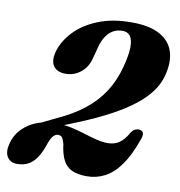

<svg xmlns="http://www.w3.org/2000/svg" viewBox="-82 -790 825 880"><g transform="rotate(10 331.0 -350.0)"><path d="M117.3 -149.8 110.3 -180.8 201.6 -225.4Q271.5 -257 322.6 -297.5Q373.6 -337.9 407.4 -390.1Q441.2 -442.3 458.5 -508.8Q473.6 -565.3 474 -601Q474.4 -636.6 462.2 -653.3Q449.9 -670 426 -670Q400.3 -670 381.1 -658.5Q361.9 -647 348.9 -626.5Q335.9 -606 328.5 -578.6L313.3 -521Q302.3 -479.3 271.9 -455.1Q241.5 -430.9 201.9 -430.9Q162.2 -430.9 145.5 -455.1Q128.7 -479.3 140.8 -523.2Q154.4 -572.1 195.2 -616.2Q235.9 -660.2 302.9 -687.8Q369.9 -715.5 460.6 -715.5Q544.6 -715.5 592.8 -688.5Q641 -661.6 655.7 -613.1Q670.5 -564.6 652.8 -500Q642.6 -461.7 616.8 -426.4Q591 -391 548.1 -357.3Q505.3 -323.6 443.9 -290.5Q382.5 -257.3 300.7 -223.7ZM5.3 -72.9Q20.1 -129.2 71.7 -164.4Q123.4 -199.6 202.6 -199.6Q237.9 -199.6 271 -192.4Q304.1 -185.2 334.8 -175.5Q365.6 -165.8 393.8 -158.6Q422.1 -151.4 447.7 -151.4Q477.1 -151.4 499.4 -165.8Q521.8 -180.2 541.9 -215.4Q549.5 -228.1 559.5 -233.1Q569.6 -238.2 578.9 -237.2Q594.1 -236.3 598.5 -225.8Q602.9 -215.4 594.1 -192.9Q568 -118 535.3 -72.1Q502.7 -26.3 463.7 -5.7Q424.8 14.9 379.2 14.9Q338.4 14.9 311.4 3.2Q284.5 -8.5 269.3 -36.6Q254.2 -64.7 248.3 -112.8Q242.7 -132.6 236.7 -140.9Q230.8 -149.2 217.5 -149.2Q205.2 -149.2 194.5 -136.7Q183.9 -124.3 174.8 -96.4Q160.4 -54.1 142.6 -29.8Q124.8 -5.5 103.3 4.6Q81.8 14.7 55.1 14.7Q22.9 14.7 8.6 -8.8Q-5.7 -32.4 5.3 -72.9Z"/></g></svg>

Font: Fraunces Wonky
Style: Italic
Weight: 900
Italic angle: -16°
Version: Version 1.000;[b76b70a41]